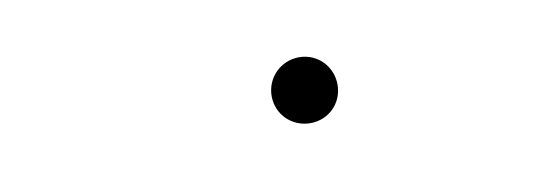

<svg xmlns="http://www.w3.org/2000/svg" viewBox="-26 -407 656 231"><g transform="rotate(-10 302.5 -291.5)"><path d="M341.3 -332C318.8 -332 300.8 -314 300.8 -291.5C300.8 -269 318.8 -251.5 341.3 -251.5C363.8 -251.5 381.3 -269 381.3 -291.5C381.3 -314 363.8 -332 341.3 -332Z"/></g></svg>

Font: Cutive Mono
Style: Regular
Weight: 400
Monospace: yes
Designer: Vernon Adams
Foundry: Vernon Adams
Version: Version 1.002